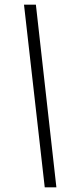

<svg xmlns="http://www.w3.org/2000/svg" viewBox="-20 -755 317 824"><path d="M172 49 83 -735H134L222 49Z"/></svg>

Font: Archivo SemiCondensed ExtraLight
Style: Italic
Weight: 250
Width: 4
Italic angle: -10°
Designer: Hector Gatti
Foundry: Omnibus-Type
Version: Version 2.001